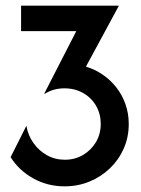

<svg xmlns="http://www.w3.org/2000/svg" viewBox="-20 -645 498 676"><path d="M207.6 11.1Q147.2 11.1 96.9 -17Q46.5 -45.1 17.4 -91.7L72.9 -202.1Q78.5 -168.8 97.6 -141.7Q116.7 -114.6 145.1 -98.6Q173.6 -82.6 208.3 -82.6Q244.4 -82.6 272.9 -99.7Q301.4 -116.7 318.1 -145.1Q334.7 -173.6 334.7 -209Q334.7 -243.8 318.4 -272.2Q302.1 -300.7 272.9 -317.4Q243.8 -334 206.9 -334Q187.5 -334 170.1 -329.2Q152.8 -324.3 137.5 -314.6L136.1 -316L248.6 -535.4H54.2V-625H397.9V-623.6L282.6 -410.4Q314.6 -400.7 342 -381.9Q369.4 -363.2 389.9 -336.8Q410.4 -310.4 421.9 -277.8Q433.3 -245.1 433.3 -208.3Q433.3 -161.8 415.6 -121.9Q397.9 -81.9 366.7 -52.1Q335.4 -22.2 294.8 -5.6Q254.2 11.1 207.6 11.1Z"/></svg>

Font: Afacad Flux Medium
Style: Regular
Weight: 500
Designer: Kristian Moeller
Foundry: Dicotype
Version: Version 1.100